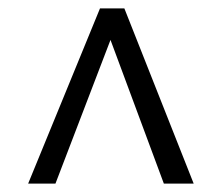

<svg xmlns="http://www.w3.org/2000/svg" viewBox="-20 -484 528 457"><path d="M112 -47H47L218 -464H276L441 -47H370L243 -389Z"/></svg>

Font: Pavanam
Style: Regular
Weight: 400
Designer: Tharique Azeez
Foundry: Tharique Azeez
Version: Version 1.86; ttfautohint (v1.3) -l 8 -r 50 -G 200 -x 14 -D 